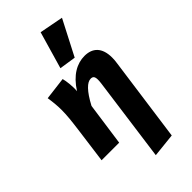

<svg xmlns="http://www.w3.org/2000/svg" viewBox="-324 -929 1227 1227"><g transform="rotate(-45 289.5 -316.0)"><path d="M225 -423C229 -463 222 -518 215 -543L61 -524C68 -477 71 -443 71 -408C71 -362 66 -314 55 -232L24 0H183L224 -291C271 -380 311 -418 343 -418C361 -418 372 -411 372 -380C372 -370 371 -359 369 -344L292 222L453 205L532 -367C535 -385 536 -401 536 -416C536 -508 490 -549 418 -549C351 -549 282 -513 225 -423ZM366 -585 489 -823 327 -854 254 -602Z"/></g></svg>

Font: Fira Sans OT
Style: Bold Italic
Weight: 700
Italic angle: -8°
Designer: Carrois Corporate & Edenspiekermann
Foundry: Carrois Corporate GbR & Edenspiekermann AG
Version: Version 2.001